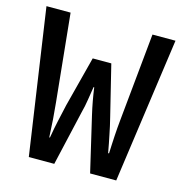

<svg xmlns="http://www.w3.org/2000/svg" viewBox="-99 -747 798 838"><g transform="rotate(15 300.0 -328.0)"><path d="M105 0 9 -656H118L158 -260Q162 -219 164.5 -186Q167 -153 169 -106H172Q180 -153 187.5 -186Q195 -219 204 -260L263 -488H347L403 -260Q408 -240 412 -222Q416 -204 419.5 -186Q423 -168 427 -149Q431 -130 435 -106H439Q440 -130 441 -149Q442 -168 443 -186Q444 -204 445.5 -222Q447 -240 449 -260L488 -656H592L500 0H382L324 -248Q317 -278 311.5 -308Q306 -338 302 -368H299Q294 -338 289.5 -308Q285 -278 277 -248L220 0Z"/></g></svg>

Font: SauceCodePro Nerd Font Mono
Style: Regular
Weight: 500
Monospace: yes
Designer: Paul D. Hunt, Teo Tuominen
Foundry: Adobe Systems Incorporated
Version: Version 2.030;PS 1.000;hotconv 16.6.51;makeotf.lib2.5.65220;